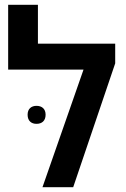

<svg xmlns="http://www.w3.org/2000/svg" viewBox="-20 -780 526 800"><path d="M138 -598V-760H14V-490H328L157 0H285L460 -516V-598ZM95 -302C95 -276 111 -264 132 -264C154 -264 170 -276 170 -302C170 -327 154 -339 132 -339C111 -339 95 -327 95 -302Z"/></svg>

Font: Noto Sans Hebrew SemiCondensed Semi
Style: Regular
Weight: 600
Width: 4
Designer: Monotype Design Team
Foundry: Monotype Imaging Inc.
Version: Version 1.902